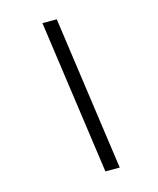

<svg xmlns="http://www.w3.org/2000/svg" viewBox="-126 -837 851 1035"><g transform="rotate(-15 300.0 -320.0)"><path d="M412 110H332L211 -750H291Z"/></g></svg>

Font: Geist Mono
Style: Italic
Weight: 400
Italic angle: -12°
Monospace: yes
Designer: Basement.studio, Andrés Briganti, Mateo Zaragoza
Foundry: Basement.studio, Vercel, Andrés Briganti, Guido Ferreyra, Mateo Zaragoza
Version: Version 1.500